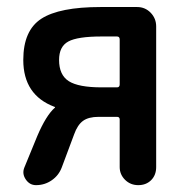

<svg xmlns="http://www.w3.org/2000/svg" viewBox="-20 -540 540 560"><path d="M276.4 -433.6Q206.1 -433.6 179.2 -418.9Q152.3 -404.3 152.3 -365.2Q152.3 -321.3 180.7 -303.2Q209 -285.2 276.4 -285.2H321.3Q329.1 -285.2 329.1 -293.9V-424.8Q329.1 -433.6 321.3 -433.6ZM138.7 -228.5Q47.9 -262.7 47.9 -365.2Q47.9 -451.2 100.6 -485.4Q153.3 -519.5 273.4 -519.5H379.9Q403.3 -519.5 419.4 -502.9Q435.5 -486.3 435.5 -462.9V-52.7Q435.5 -29.3 420.9 -14.6Q406.2 0 383.3 0Q360.4 0 344.7 -15.6Q329.1 -31.2 329.1 -52.7V-191.4Q329.1 -199.2 321.3 -199.2H267.6Q238.3 -199.2 222.2 -187.5Q206.1 -175.8 196.3 -148.4L160.2 -51.8Q151.4 -28.3 130.9 -14.2Q110.4 0 85 0Q66.4 0 55.2 -16.6Q43.9 -33.2 50.8 -50.8L88.9 -143.6Q114.3 -203.1 139.6 -225.6Q140.6 -225.6 140.6 -226.6Q140.6 -228.5 138.7 -228.5Z"/></svg>

Font: Rounded Mgen+ 2m medium
Style: Regular
Weight: 500
Designer: [Source Han Sans]
Ryoko NISHIZUKA  (kana & ideographs); Paul D. Hunt (Latin, Greek & Cyrillic); Wenlong ZHANG  (bopomofo
Version: Version 1.059.20150602